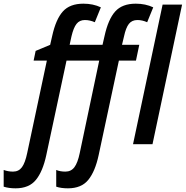

<svg xmlns="http://www.w3.org/2000/svg" viewBox="-135 -785 1011 1045"><path d="M-115 231V140Q-91 149 -64 149Q-33 149 -15.5 125Q2 101 13 48L120 -455H48L59 -508L138 -541L149 -589Q169 -680 207 -722.5Q245 -765 319 -765Q372 -765 414 -745L381 -664Q354 -676 327 -676Q298 -676 281.5 -655Q265 -634 254 -587L244 -541H423L434 -589Q454 -680 492 -722.5Q530 -765 604 -765Q657 -765 699 -745L666 -664Q639 -676 613 -676Q583 -676 566.5 -655Q550 -634 540 -587L529 -541H623L605 -455H512L402 59Q383 148 345.5 194Q308 240 235 240Q197 240 171 231V140Q192 149 221 149Q252 149 270 125Q288 101 299 48L405 -455H227L117 59Q98 148 60.5 194Q23 240 -50 240Q-87 240 -115 231ZM750 -760H856L695 0H589Z"/></svg>

Font: Noto Sans UI NarrowMedium
Style: Italic
Weight: 500
Width: 4
Italic angle: -12°
Designer: Monotype Design Team
Foundry: Monotype Imaging Inc.
Version: Version 1.001